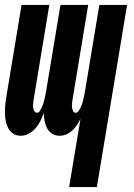

<svg xmlns="http://www.w3.org/2000/svg" viewBox="-20 -540 540 775"><path d="M259 215 305 -61Q299 -48 291 -36Q283 -24 272 -13.5Q261 -3 247.5 2.5Q234 8 220 8Q204 8 190.5 -0.5Q177 -9 170 -22.5Q163 -36 160 -52Q157 -68 157 -84Q151 -68 143.5 -52.5Q136 -37 124 -23Q112 -9 96 -0.5Q80 8 64 8Q47 8 33.5 -0.5Q20 -9 13 -23Q6 -37 3 -53Q0 -69 0 -85.5Q0 -102 1.5 -118.5Q3 -135 6 -152L67 -520H179L115 -133Q114 -126 113.5 -119Q113 -112 114 -105Q115 -98 118.5 -91.5Q122 -85 129 -85Q137 -85 141.5 -93Q146 -101 149.5 -108.5Q153 -116 155.5 -124Q158 -132 159.5 -139.5Q161 -147 163 -155Q165 -163 166 -171L224 -520H336L272 -133Q271 -126 270.5 -119Q270 -112 271 -105Q272 -98 275 -91.5Q278 -85 286 -85Q293 -85 298 -93Q303 -101 306.5 -108.5Q310 -116 312.5 -124Q315 -132 316.5 -139.5Q318 -147 320 -155Q322 -163 323 -171L381 -520H493L371 215Z"/></svg>

Font: Iosevka Heavy
Style: Italic
Weight: 900
Italic angle: -9°
Monospace: yes
Designer: Belleve Invis
Foundry: Belleve Invis
Version: Version 32.5.0; ttfautohint (v1.8.4)